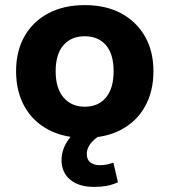

<svg xmlns="http://www.w3.org/2000/svg" viewBox="-20 -529 663 752"><path d="M312 11Q230 11 169.5 -21Q109 -53 76 -112Q43 -171 43 -250Q43 -329 76 -387Q109 -445 169.5 -477Q230 -509 312 -509Q394 -509 454 -477Q514 -445 547.5 -387Q581 -329 581 -250Q581 -171 548 -112Q515 -53 454.5 -21Q394 11 312 11ZM312 -111Q365 -111 395 -147Q425 -183 425 -250Q425 -317 395 -352Q365 -387 312 -387Q259 -387 228.5 -352Q198 -317 198 -250Q198 -183 229 -147Q260 -111 312 -111ZM349 203Q288 203 254.5 174.5Q221 146 221 98Q221 54 250.5 14.5Q280 -25 328 -46L376 0Q360 8 347 20Q334 32 327 45.5Q320 59 320 74Q320 97 334.5 107.5Q349 118 370 118Q385 118 397.5 115.5Q410 113 424 108L442 185Q419 195 397.5 199Q376 203 349 203Z"/></svg>

Font: Nunito Sans 9pt ExtraBold
Style: Regular
Weight: 800
Version: Version 3.101;gftools[0.9.27]